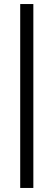

<svg xmlns="http://www.w3.org/2000/svg" viewBox="-20 -770 265 950"><path d="M145 -750V160H80V-750Z"/></svg>

Font: Cherry Swash
Style: Regular
Weight: 400
Designer: Kasatkina Nataliya
Foundry: Nataliya Kasatkina
Version: Version 1.001